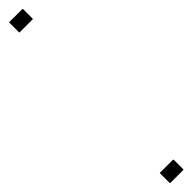

<svg xmlns="http://www.w3.org/2000/svg" viewBox="-283 -647 631 631"><g transform="rotate(-45 32.5 -331.0)"><path d="M2.4 -704.6Q2.4 -704.6 6.3 -704.6H15.6H50.8H61Q64.5 -704.6 64.9 -704.1Q65.4 -703.6 65.4 -701.7V-694.8V-667V-659.7Q65.4 -657.2 64.9 -656.7H61.5H52.2H16.1H5.9H2.4Q2 -657.2 2 -659.7V-666.5V-693.8V-701.7Q2 -704.1 2.4 -704.6ZM2.4 -4.4H6.3H15.6H50.8H61Q64.5 -4.4 64.9 -3.9Q65.4 -3.4 65.4 -1.5V5.4V32.7V40.5Q65.4 43 64.9 43.5H61.5H52.2H16.1H5.9Q2.9 43.5 2.4 43Q2 42.5 2 40.5V33.7V6.3V-1.5Q2 -3.9 2.4 -4.4Z"/></g></svg>

Font: ERD_A
Style: Medium
Weight: 500
Version: Version 001.000